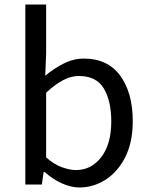

<svg xmlns="http://www.w3.org/2000/svg" viewBox="-20 -816 658 849"><path d="M331 13Q294 13 253 -5.5Q212 -24 177 -56H173L165 0H92V-796H184V-578L180 -481Q218 -513 261.5 -535Q305 -557 351 -557Q456 -557 511.5 -481.5Q567 -406 567 -280Q567 -187 534 -121.5Q501 -56 447 -21.5Q393 13 331 13ZM316 -64Q384 -64 428 -121.5Q472 -179 472 -279Q472 -370 439 -425Q406 -480 328 -480Q294 -480 258 -461Q222 -442 184 -406V-120Q219 -89 254 -76.5Q289 -64 316 -64Z"/></svg>

Font: Chocolate Classical Sans
Style: Regular
Weight: 400
Designer: 田海東、宇文滿月
Foundry: Moonlit Owen
Version: Version 1.001